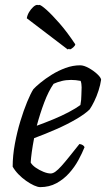

<svg xmlns="http://www.w3.org/2000/svg" viewBox="-20 -768 435 788"><path d="M145 0Q135 0 119.5 -7Q104 -14 87 -26Q70 -38 55.5 -53Q41 -68 32 -84Q32 -129 41 -177.5Q50 -226 63.5 -270.5Q77 -315 91.5 -350Q106 -385 117 -402Q126 -412 146 -428.5Q166 -445 192.5 -461.5Q219 -478 249 -489Q279 -500 309 -500Q324 -500 344 -489Q364 -478 379 -464Q394 -450 395 -441Q392 -420 384.5 -396.5Q377 -373 367 -352.5Q357 -332 348 -319Q330 -301 293.5 -279.5Q257 -258 211.5 -238Q166 -218 120 -201Q114 -170 110.5 -144.5Q107 -119 106 -101Q112 -90 126.5 -80Q141 -70 158 -63Q175 -56 188 -56Q197 -56 207.5 -63.5Q218 -71 232 -86.5Q246 -102 264 -124.5Q282 -147 306 -177Q314 -176 319.5 -172.5Q325 -169 327 -164Q317 -139 301.5 -110.5Q286 -82 263.5 -57Q241 -32 211.5 -16Q182 0 145 0ZM131 -252Q164 -264 198 -278Q232 -292 261.5 -307.5Q291 -323 310 -337Q312 -347 313 -358Q314 -369 314 -378Q315 -394 315 -409.5Q315 -425 311 -436Q301 -438 291 -439Q281 -440 272 -440Q251 -440 233 -435.5Q215 -431 200 -424Q179 -394 161.5 -347.5Q144 -301 131 -252ZM267 -565 99 -693Q100 -707 108.5 -719.5Q117 -732 127 -740Q137 -748 141 -748Q148 -748 170.5 -728Q193 -708 224.5 -672Q256 -636 289 -586Q288 -580 280.5 -573.5Q273 -567 267 -565ZM258 -565 90 -693Q92 -706 99.5 -718.5Q107 -731 116.5 -739.5Q126 -748 133 -748Q140 -748 161.5 -727.5Q183 -707 214.5 -670.5Q246 -634 280 -586Q279 -583 272.5 -575.5Q266 -568 258 -565Z"/></svg>

Font: Texturina Medium 12pt Light
Style: Italic
Weight: 300
Italic angle: -11°
Version: Version 1.002